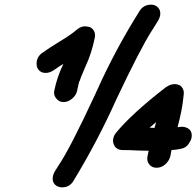

<svg xmlns="http://www.w3.org/2000/svg" viewBox="-20 -756 843 824"><path d="M636 -631 632 -625Q582 -547 479 -329Q398 -148 293 24Q276 48 247 48Q234 48 223 42Q206 31 206 11Q206 6 207 1Q210 -13 218 -25Q219 -26 219 -27Q219 -28 220 -28L229 -42L225 -37L230 -44Q280 -117 390 -354Q392 -360 395 -365Q475 -544 581 -712Q598 -736 629 -736Q642 -736 652 -729Q668 -718 668 -698Q668 -693 667 -688Q664 -675 656 -663Q655 -661 654 -660Q645 -646 636 -631ZM253 -318Q233 -318 222 -333Q212 -344 212 -359Q212 -363 213 -367Q225 -426 252 -482Q235 -472 215 -457.5Q195 -443 176 -443Q156 -443 145 -457Q137 -467 137 -483Q137 -489 138 -495Q142 -513 157 -526Q192 -551 230 -574L267 -597L274 -602H275L277 -604Q295 -616 309.5 -628.5Q324 -641 341 -643Q360 -643 371 -637Q388 -625 388 -604Q388 -600 387 -595Q373 -526 347 -471L344 -464Q324 -418 323 -411Q322 -409 320 -406L317 -394L311 -367Q307 -347 289.5 -332.5Q272 -318 253 -318ZM652 -36Q632 -36 621 -50Q612 -61 612 -75Q612 -80 613 -85L618 -109L574 -110Q540 -112 505 -112Q477 -113 468 -137Q465 -145 465 -152Q465 -157 466 -161Q468 -173 477 -185Q545 -268 691 -381Q711 -395 729 -395Q741 -395 753 -389Q769 -377 769 -356Q769 -352 768 -347Q765 -313 758 -278Q751 -244 742 -210L749 -211L761 -212Q774 -212 787 -205Q803 -195 803 -175Q803 -170 802 -164Q799 -152 788.5 -137Q778 -122 757 -117.5Q736 -113 716 -112L711 -85Q705 -64 688.5 -50Q672 -36 652 -36ZM643 -207 650 -232 622 -208Z"/></svg>

Font: Bad Comic
Style: Italic
Weight: 400
Italic angle: -11°
Designer: GGBotNet
Foundry: GGBotNet
Version: 0.95